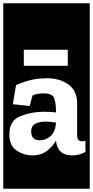

<svg xmlns="http://www.w3.org/2000/svg" viewBox="-30 -937 567 1170"><path d="M-10 213V-917H517V213ZM115 -536H383V-634H115ZM68 -419 48 -302 151 -291 168 -355Q184 -363 200.5 -365.5Q217 -368 237 -368Q292 -368 301.5 -335Q311 -302 311 -267V-252Q280 -256 237 -256Q160 -256 93.5 -229Q27 -202 27 -119Q27 -48 72 -19Q117 10 166 10Q221 10 256.5 -18Q292 -46 311 -80V-79Q321 10 410 10Q452 10 491 -11L490 -79Q480 -76 471 -76Q440 -76 440 -111V-307Q440 -384 387 -422Q334 -460 261 -460Q206 -460 166.5 -451.5Q127 -443 68 -419ZM311 -184Q306 -131 276.5 -106.5Q247 -82 213 -82Q184 -82 172 -97Q160 -112 160 -134Q160 -171 186 -183.5Q212 -196 246 -196Q262 -196 278.5 -194Q295 -192 311 -190Z"/></svg>

Font: Zilla Slab Highlight
Style: Bold
Weight: 700
Designer: Typotheque Type Foundry
Foundry: Typotheque type foundry
Version: Version 1.1; 2017; ttfautohint (v1.6)